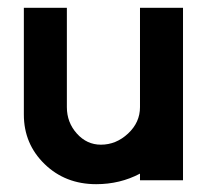

<svg xmlns="http://www.w3.org/2000/svg" viewBox="-20 -461 532 491"><path d="M448 0H338V-17Q287 10 226 10Q147 10 94 -41.5Q41 -93 41 -168V-441H151V-187Q151 -148 176.5 -119.5Q202 -91 238 -91Q277 -91 307.5 -119.5Q338 -148 338 -187V-441H448Z"/></svg>

Font: RailwayN12
Style: Semibold
Weight: 400
Version: 1999; 1.0, initial release  Kernus: V2.0